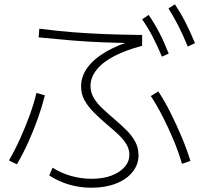

<svg xmlns="http://www.w3.org/2000/svg" viewBox="-20 -871 920 884"><path d="M206.7 -63.3 222.2 -98.9Q262.2 -73.3 308.3 -60.6Q354.4 -47.8 401.1 -47.8Q453.3 -47.8 492.2 -62.2Q531.1 -76.7 553.3 -101.7Q575.6 -126.7 575.6 -158.9Q575.6 -184.4 562.2 -206.7Q548.9 -228.9 525.6 -251.1Q502.2 -273.3 471.1 -298.9Q440 -325.6 412.8 -352.8Q385.6 -380 369.4 -408.9Q353.3 -437.8 353.3 -473.3Q353.3 -520 383.3 -560.6Q413.3 -601.1 470 -633.9Q526.7 -666.7 605.6 -688.9L617.8 -672.2Q530 -673.3 455.6 -676.1Q381.1 -678.9 309.4 -685Q237.8 -691.1 157.8 -698.9L161.1 -738.9Q238.9 -728.9 313.9 -722.8Q388.9 -716.7 467.2 -713.9Q545.6 -711.1 634.4 -710V-660Q561.1 -641.1 507.2 -613.3Q453.3 -585.6 425 -550Q396.7 -514.4 396.7 -475.6Q396.7 -446.7 410.6 -422.2Q424.4 -397.8 449.4 -373.9Q474.4 -350 504.4 -324.4Q534.4 -298.9 560.6 -273.3Q586.7 -247.8 602.2 -219.4Q617.8 -191.1 617.8 -155.6Q617.8 -113.3 590 -78.9Q562.2 -44.4 513.3 -25.6Q464.4 -6.7 401.1 -6.7Q347.8 -6.7 298.3 -21.1Q248.9 -35.6 206.7 -63.3ZM21.1 -132.2Q47.8 -177.8 72.2 -231.7Q96.7 -285.6 116.7 -340.6Q136.7 -395.6 147.8 -443.3L186.7 -432.2Q174.4 -383.3 155 -327.8Q135.6 -272.2 110.6 -217.2Q85.6 -162.2 57.8 -114.4ZM817.8 -116.7Q802.2 -171.1 778.9 -226.7Q755.6 -282.2 728.9 -334.4Q702.2 -386.7 674.4 -428.9L708.9 -450Q737.8 -406.7 765 -352.2Q792.2 -297.8 816.1 -241.1Q840 -184.4 856.7 -130ZM725.6 -610Q703.3 -663.3 681.7 -704.4Q660 -745.6 634.4 -782.2L664.4 -802.2Q692.2 -762.2 714.4 -718.9Q736.7 -675.6 756.7 -624.4ZM844.4 -656.7Q822.2 -711.1 801.1 -752.2Q780 -793.3 755.6 -832.2L785.6 -851.1Q813.3 -808.9 835 -766.1Q856.7 -723.3 877.8 -672.2Z"/></svg>

Font: Paperlogy 2 ExtraLight
Style: Regular
Weight: 250
Designer: redesigned by Lee Juim, glyphs from Gmarket Sans & Montserrat
Foundry: PT&
Version: Version 1.001